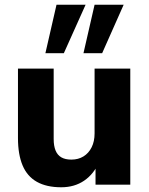

<svg xmlns="http://www.w3.org/2000/svg" viewBox="-20 -781 630 812"><path d="M239 11Q177 11 136 -12Q95 -35 75.5 -81.5Q56 -128 56 -197V-491H207V-193Q207 -164 215 -144.5Q223 -125 239.5 -115.5Q256 -106 282 -106Q311 -106 333 -119.5Q355 -133 367.5 -158Q380 -183 380 -217V-491H531V0H384V-96H399Q377 -45 336 -17Q295 11 239 11ZM333 -556 380 -761H503L412 -556ZM172 -556 219 -761H342L250 -556Z"/></svg>

Font: Nunito Sans 12pt ExtraBold
Style: Regular
Weight: 800
Designer: Vernon Adams
Foundry: Vernon Adams
Version: Version 3.101;gftools[0.9.27]